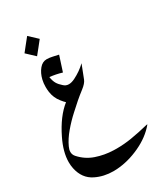

<svg xmlns="http://www.w3.org/2000/svg" viewBox="-281 -952 1246 1433"><g transform="rotate(-30 342.0 -235.5)"><path d="M206.1 -260.7Q192.9 -272.5 175.8 -294.4Q141.6 -336.4 133.8 -391.6Q130.9 -413.6 130.9 -434.6Q130.9 -466.3 137.7 -495.6Q149.4 -544.4 177.2 -578.1Q204.1 -610.8 241.2 -610.8H242.2Q268.1 -609.9 291 -604.5Q314 -599.1 338.9 -593.8L296.9 -463.9Q243.7 -480 191.9 -484.9Q197.8 -448.2 210.7 -426.5Q223.6 -404.8 247.6 -384.3Q266.1 -365.7 292.5 -365.7Q315.4 -365.7 344.7 -379.9Q406.2 -410.6 451.7 -454.6L406.7 -338.9Q396 -312 357.2 -282.2Q318.4 -252.4 288.6 -226.6Q267.6 -208 219 -164.1Q170.4 -120.1 126.5 -68.1Q82.5 -16.1 59.1 35.2Q48.3 58.1 48.3 77.6Q48.3 101.1 64.5 119.6Q115.2 176.8 186.3 201.2Q257.3 225.6 335 228Q348.1 228.5 361.3 228.5Q425.8 228.5 490.7 217.8Q568.8 204.6 634.3 188Q643.1 185.5 646.5 185.5Q648.4 185.5 648.4 186.5Q648.4 187 647.9 188Q586.9 261.7 486.6 308.3Q386.2 355 286.1 361.8Q271 362.8 256.8 362.8Q173.8 362.8 105.5 329.1Q25.4 290 4.9 191.9Q-0.5 166 -0.5 137.7Q-0.5 51.3 50.8 -53.2Q118.2 -191.4 206.1 -260.7ZM272.5 -768.1Q252 -741.7 231.4 -716.3Q210.9 -690.9 190.4 -665.5L120.1 -731.4Q140.1 -757.3 160.9 -782.7Q181.6 -808.1 202.1 -834Z"/></g></svg>

Font: Aref Ruqaa
Style: Regular
Weight: 400
Designer: Abdoulla Aref
Version: Version 0.7